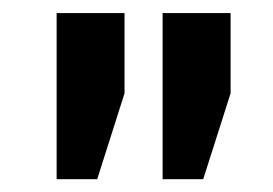

<svg xmlns="http://www.w3.org/2000/svg" viewBox="-20 -782 424 298"><path d="M67.9 -503.9V-648.9V-761.7H173.3V-637.2L130.9 -503.9ZM232.4 -503.9V-648.9V-761.7H337.9V-637.2L295.4 -503.9Z"/></svg>

Font: Robotiche
Style: Bold
Weight: 700
Designer: Google
Version: Version 2.001